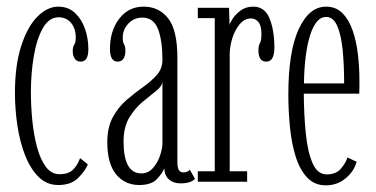

<svg xmlns="http://www.w3.org/2000/svg" viewBox="-20 -547 1132 578"><path d="M155.5 10Q120.5 10 95.8 -14.8Q71 -39.5 55.2 -80.2Q39.5 -121 32.2 -170Q25 -219 25 -267Q25 -350.5 43.8 -408.5Q62.5 -466.5 92.5 -496.8Q122.5 -527 155.5 -527Q185.5 -527 205.8 -508Q226 -489 236 -459.8Q246 -430.5 246 -399Q246 -361.5 223 -361.5Q211 -361.5 205 -370.5Q199 -379.5 199 -393Q199 -406.5 203.5 -412.5Q208 -418.5 208 -434.5Q208 -461.5 193.8 -478.2Q179.5 -495 156.5 -495Q127.5 -495 109 -462.2Q90.5 -429.5 81.8 -378Q73 -326.5 73 -269.5Q73 -228.5 77.2 -185.2Q81.5 -142 91.2 -105Q101 -68 117.8 -45.2Q134.5 -22.5 159 -22.5Q185 -22.5 199 -35.5Q213 -48.5 221 -71L244.5 -52Q236.5 -32.5 215.2 -11.2Q194 10 155.5 10Z M399 10Q356 10 329.5 -22.2Q303 -54.5 303 -119Q303 -164 319.8 -194.5Q336.5 -225 361.2 -246.2Q386 -267.5 410.8 -285Q435.5 -302.5 452.2 -321.5Q469 -340.5 469 -367Q469 -424.5 455.8 -459.2Q442.5 -494 408.5 -494Q383 -494 366.2 -475.8Q349.5 -457.5 349.5 -434.5Q349.5 -419 353.5 -413.2Q357.5 -407.5 357.5 -393.5Q357.5 -379.5 351.8 -370.5Q346 -361.5 334 -361.5Q311 -361.5 311 -400Q311 -454 338.8 -490.5Q366.5 -527 412.5 -527Q458.5 -527 486.2 -491.8Q514 -456.5 514 -373V-60Q514 -41 518.8 -34.5Q523.5 -28 532.5 -28Q539.5 -28 544.2 -30.5Q549 -33 551.5 -36L567 -8.5Q554 5 523 5Q502.5 5 489 -6.5Q475.5 -18 474.5 -40.5Q469.5 -26 452.5 -8Q435.5 10 399 10ZM405.5 -25Q426.5 -25 440.8 -41.5Q455 -58 462 -79.2Q469 -100.5 469 -115.5V-301.5Q468 -287.5 450.2 -273.5Q432.5 -259.5 409.5 -240.5Q386.5 -221.5 369.2 -193Q352 -164.5 352 -121Q352 -25 405.5 -25Z M575.5 0V-31.5H626.5V-492.5H575.5V-523.5H669.5L671 -471.5Q671.5 -476.5 680 -490Q688.5 -503.5 704.2 -515.2Q720 -527 742.5 -527Q777 -527 791.5 -491.5Q806 -456 806 -403.5Q806 -361.5 781.5 -361.5Q758 -361.5 758 -395Q758 -409 762.5 -417Q767 -425 767 -445Q767 -469.5 758 -480.5Q749 -491.5 736 -491.5Q716 -491.5 701.5 -474Q687 -456.5 679.2 -431.5Q671.5 -406.5 671.5 -383V-31.5H724V0Z M961 11Q926.5 11 904.2 -13Q882 -37 869.8 -76.8Q857.5 -116.5 852.8 -165Q848 -213.5 848 -262.5Q848 -391.5 879.2 -459.2Q910.5 -527 961.5 -527Q991.5 -527 1011 -507.2Q1030.5 -487.5 1041.8 -454.8Q1053 -422 1057.5 -383.2Q1062 -344.5 1062 -306.5Q1062 -296 1062 -285.5Q1062 -275 1061.5 -265H894.5Q895 -201.5 900.5 -146Q906 -90.5 920.8 -56.2Q935.5 -22 963.5 -22Q991.5 -22 1006.2 -39.2Q1021 -56.5 1026 -73L1053.5 -60Q1046 -31.5 1020.5 -10.2Q995 11 961 11ZM961.5 -496Q931.5 -496 914 -442.2Q896.5 -388.5 895 -296H1016Q1016 -351.5 1011.5 -396.8Q1007 -442 995.2 -469Q983.5 -496 961.5 -496Z"/></svg>

Font: Imbue 10pt ExtraLight
Style: Regular
Weight: 200
Designer: Tyler Finck
Foundry: Etcetera Type Company
Version: Version 1.102; ttfautohint (v1.8.3)